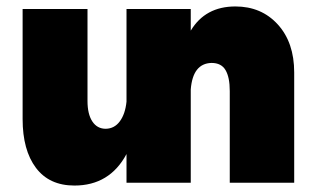

<svg xmlns="http://www.w3.org/2000/svg" viewBox="-20 -572 992 601"><path d="M716.8 -551.8Q798.3 -551.8 849.6 -495.4Q900.9 -439 900.9 -345.2V0H699.2V-287.1Q699.2 -330.1 686 -352.5Q672.9 -375 642.1 -375Q583.5 -373.5 577.1 -292V0H376V-89.8Q323.2 8.8 212.9 8.8Q134.3 8.8 92.5 -46.6Q50.8 -102.1 50.8 -199.2V-543.9H253.9V-255.9Q253.9 -214.8 269 -191.9Q284.2 -168.9 311 -168.9Q338.4 -169.4 355.2 -192.4Q372.1 -215.3 376 -253.9V-543.9H577.1V-476.1Q622.6 -551.8 716.8 -551.8Z"/></svg>

Font: Montserrat arm ExtraBold
Style: Regular
Weight: 800
Designer: Julieta Ulanovsky
Foundry: Julieta Ulanovsky
Version: Version 6.000;PS 006.000;hotconv 1.0.88;makeotf.lib2.5.64775